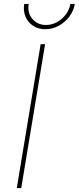

<svg xmlns="http://www.w3.org/2000/svg" viewBox="-20 -951 398 971"><path d="M208 -727.5 87.4 0H64.9L185.5 -727.5ZM209 -803.2Q173.3 -803.2 147.2 -820.6Q121.1 -837.9 108.9 -866.9Q96.7 -896 102.5 -931.2H125Q117.7 -886.7 143.6 -855.7Q169.4 -824.7 212.9 -824.7Q242.2 -824.7 268.3 -839.1Q294.4 -853.5 312.7 -877.7Q331.1 -901.9 335.9 -931.2H358.4Q352.5 -896 330.6 -866.9Q308.6 -837.9 276.9 -820.6Q245.1 -803.2 209 -803.2Z"/></svg>

Font: Inter 16pt Thin
Style: Italic
Weight: 250
Italic angle: -9.3988°
Version: Version 4.001;git-66647c0bb